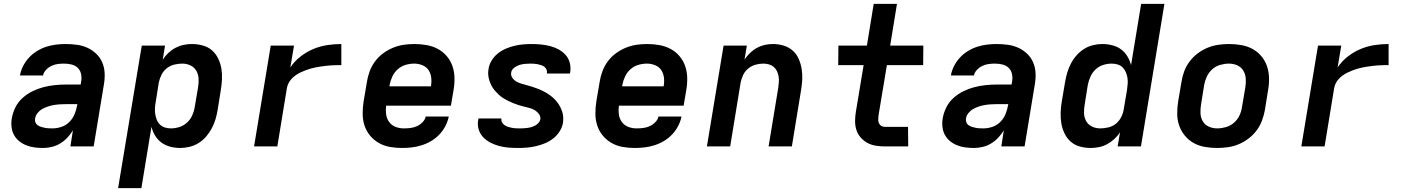

<svg xmlns="http://www.w3.org/2000/svg" viewBox="-20 -755 7240 990"><path d="M202 8Q179 8 157 5Q135 2 115 -6Q95 -14 78.5 -27.5Q62 -41 52 -59.5Q42 -78 39.5 -100.5Q37 -123 41 -146Q46 -174 59.5 -201.5Q73 -229 96.5 -250Q120 -271 147.5 -284.5Q175 -298 204 -305.5Q233 -313 261.5 -316Q290 -319 319 -319H396L399 -338Q402 -357 397.5 -375.5Q393 -394 380 -406Q367 -418 348.5 -422.5Q330 -427 310 -427Q294 -427 278 -425Q262 -423 246 -415.5Q230 -408 217.5 -395Q205 -382 202 -366H83Q87 -390 99 -414Q111 -438 129.5 -458Q148 -478 171 -492Q194 -506 219 -514Q244 -522 269 -525Q294 -528 319 -528Q348 -528 377 -524Q406 -520 431 -508.5Q456 -497 476 -478Q496 -459 507 -433.5Q518 -408 519.5 -379Q521 -350 516 -321L463 0H343L356 -83Q344 -63 327 -45Q310 -27 290 -15Q270 -3 247 2.5Q224 8 202 8ZM251 -93Q274 -93 297.5 -101Q321 -109 338.5 -127Q356 -145 365 -167.5Q374 -190 378 -213L379 -218H319Q304 -218 288.5 -217Q273 -216 258 -213.5Q243 -211 227.5 -206Q212 -201 198 -193Q184 -185 173.5 -172Q163 -159 161 -144Q159 -134 162.5 -124.5Q166 -115 174 -109.5Q182 -104 191.5 -101Q201 -98 210.5 -96Q220 -94 230.5 -93.5Q241 -93 251 -93Z M589 215 711 -520H831L819 -447Q831 -466 848 -482Q865 -498 885 -508.5Q905 -519 926.5 -523.5Q948 -528 969 -528Q998 -528 1025.5 -520.5Q1053 -513 1073 -495.5Q1093 -478 1105 -453Q1117 -428 1121.5 -401Q1126 -374 1124.5 -345Q1123 -316 1118 -287L1102 -187Q1098 -163 1091 -139.5Q1084 -116 1072 -93.5Q1060 -71 1043 -51Q1026 -31 1004 -17.5Q982 -4 957.5 2Q933 8 909 8Q883 8 858 1.5Q833 -5 813 -19.5Q793 -34 780 -55.5Q767 -77 761 -101L709 215ZM861 -93Q883 -93 905 -100Q927 -107 944.5 -123Q962 -139 971.5 -160.5Q981 -182 984 -203L1001 -303Q1005 -326 1004 -348.5Q1003 -371 992.5 -389.5Q982 -408 962.5 -417.5Q943 -427 920 -427Q900 -427 879 -422Q858 -417 840.5 -403.5Q823 -390 813 -370Q803 -350 799 -330L783 -230Q780 -214 779 -198Q778 -182 780.5 -166.5Q783 -151 788.5 -137Q794 -123 805 -112.5Q816 -102 830.5 -97.5Q845 -93 861 -93Z M1290 0 1376 -520H1496L1477 -407Q1498 -439 1529.5 -463.5Q1561 -488 1596 -502.5Q1631 -517 1667.5 -522.5Q1704 -528 1740 -528V-419Q1727 -419 1713.5 -419Q1700 -419 1687 -418Q1674 -417 1660.5 -415.5Q1647 -414 1634 -412Q1621 -410 1607.5 -407.5Q1594 -405 1580.5 -401Q1567 -397 1554 -392Q1541 -387 1528.5 -381Q1516 -375 1504 -366.5Q1492 -358 1482.5 -347.5Q1473 -337 1467 -324.5Q1461 -312 1459 -299L1410 0Z M2053 8Q2021 8 1990 2.5Q1959 -3 1933 -18Q1907 -33 1888 -56Q1869 -79 1859.5 -108Q1850 -137 1850 -169Q1850 -201 1855 -233L1872 -333Q1876 -360 1886 -387Q1896 -414 1913.5 -438Q1931 -462 1955.5 -480Q1980 -498 2007 -509Q2034 -520 2061.5 -524Q2089 -528 2116 -528Q2149 -528 2180 -522.5Q2211 -517 2238 -502.5Q2265 -488 2284.5 -464.5Q2304 -441 2313.5 -412.5Q2323 -384 2323.5 -351.5Q2324 -319 2318 -287L2305 -210H1971Q1968 -187 1971 -165Q1974 -143 1986.5 -126Q1999 -109 2019 -101Q2039 -93 2062 -93Q2079 -93 2096 -95Q2113 -97 2129 -104Q2145 -111 2158.5 -124.5Q2172 -138 2175 -154H2294Q2289 -129 2276.5 -105Q2264 -81 2245.5 -61.5Q2227 -42 2203.5 -28Q2180 -14 2154.5 -6Q2129 2 2103.5 5Q2078 8 2053 8ZM1988 -310H2202Q2206 -333 2203.5 -354.5Q2201 -376 2190 -393Q2179 -410 2158.5 -418.5Q2138 -427 2116 -427Q2094 -427 2071.5 -420.5Q2049 -414 2031 -398Q2013 -382 2003 -360.5Q1993 -339 1989 -317Z M2652 8Q2626 8 2601.5 6Q2577 4 2553 -2.5Q2529 -9 2508 -20Q2487 -31 2471 -48Q2455 -65 2448 -88.5Q2441 -112 2446 -138L2447 -144H2566L2565 -143Q2564 -132 2569 -123.5Q2574 -115 2582 -109.5Q2590 -104 2599.5 -101Q2609 -98 2619 -96Q2629 -94 2639.5 -93.5Q2650 -93 2660 -93Q2670 -93 2680 -93.5Q2690 -94 2700.5 -95.5Q2711 -97 2721 -100Q2731 -103 2740 -108Q2749 -113 2756.5 -121Q2764 -129 2766 -139Q2768 -155 2759 -167Q2750 -179 2738 -186.5Q2726 -194 2711 -198Q2696 -202 2681.5 -205.5Q2667 -209 2653 -213.5Q2639 -218 2625.5 -223.5Q2612 -229 2599 -235.5Q2586 -242 2573.5 -250Q2561 -258 2551 -267.5Q2541 -277 2531.5 -288Q2522 -299 2515 -312Q2508 -325 2503.5 -339Q2499 -353 2497.5 -368Q2496 -383 2499 -399Q2502 -421 2514.5 -442Q2527 -463 2546 -478.5Q2565 -494 2587 -503.5Q2609 -513 2631.5 -518.5Q2654 -524 2676.5 -526Q2699 -528 2721 -528Q2746 -528 2770.5 -525.5Q2795 -523 2818 -517Q2841 -511 2861.5 -499.5Q2882 -488 2897 -471Q2912 -454 2918 -430.5Q2924 -407 2920 -382L2919 -376H2800V-377Q2802 -387 2798 -396Q2794 -405 2787 -410.5Q2780 -416 2771 -419Q2762 -422 2752 -424Q2742 -426 2732.5 -426.5Q2723 -427 2713 -427Q2699 -427 2685 -425.5Q2671 -424 2657 -419.5Q2643 -415 2630.5 -405Q2618 -395 2616 -382Q2613 -366 2622 -353.5Q2631 -341 2643.5 -334Q2656 -327 2670.5 -323Q2685 -319 2699 -315Q2713 -311 2727.5 -306.5Q2742 -302 2755.5 -296.5Q2769 -291 2782 -284.5Q2795 -278 2807 -270Q2819 -262 2830 -252.5Q2841 -243 2850 -232Q2859 -221 2866 -208.5Q2873 -196 2878 -182Q2883 -168 2884 -152.5Q2885 -137 2883 -122Q2879 -99 2865.5 -77.5Q2852 -56 2832.5 -41Q2813 -26 2790.5 -16.5Q2768 -7 2744.5 -1.5Q2721 4 2698 6Q2675 8 2652 8Z M3253 8Q3221 8 3190 2.5Q3159 -3 3133 -18Q3107 -33 3088 -56Q3069 -79 3059.5 -108Q3050 -137 3050 -169Q3050 -201 3055 -233L3072 -333Q3076 -360 3086 -387Q3096 -414 3113.5 -438Q3131 -462 3155.5 -480Q3180 -498 3207 -509Q3234 -520 3261.5 -524Q3289 -528 3316 -528Q3349 -528 3380 -522.5Q3411 -517 3438 -502.5Q3465 -488 3484.5 -464.5Q3504 -441 3513.5 -412.5Q3523 -384 3523.5 -351.5Q3524 -319 3518 -287L3505 -210H3171Q3168 -187 3171 -165Q3174 -143 3186.5 -126Q3199 -109 3219 -101Q3239 -93 3262 -93Q3279 -93 3296 -95Q3313 -97 3329 -104Q3345 -111 3358.5 -124.5Q3372 -138 3375 -154H3494Q3489 -129 3476.5 -105Q3464 -81 3445.5 -61.5Q3427 -42 3403.5 -28Q3380 -14 3354.5 -6Q3329 2 3303.5 5Q3278 8 3253 8ZM3188 -310H3402Q3406 -333 3403.5 -354.5Q3401 -376 3390 -393Q3379 -410 3358.5 -418.5Q3338 -427 3316 -427Q3294 -427 3271.5 -420.5Q3249 -414 3231 -398Q3213 -382 3203 -360.5Q3193 -339 3189 -317Z M3625 0 3711 -520H3831L3819 -448Q3831 -466 3847.5 -482Q3864 -498 3883.5 -508.5Q3903 -519 3923.5 -523.5Q3944 -528 3965 -528Q3994 -528 4020.5 -520Q4047 -512 4067 -494.5Q4087 -477 4098 -452Q4109 -427 4113.5 -400Q4118 -373 4116.5 -344.5Q4115 -316 4110 -287L4063 0H3943L3993 -303Q3995 -318 3996 -333Q3997 -348 3994.5 -362Q3992 -376 3986 -388.5Q3980 -401 3969.5 -410Q3959 -419 3945 -423Q3931 -427 3916 -427Q3896 -427 3876 -421.5Q3856 -416 3839 -402.5Q3822 -389 3812.5 -369.5Q3803 -350 3799 -330L3745 0Z M4663 0H4542Q4518 0 4494.5 -4Q4471 -8 4452 -18.5Q4433 -29 4418 -46Q4403 -63 4396 -84.5Q4389 -106 4389 -130Q4389 -154 4393 -178L4433 -419H4302L4303 -520H4450L4485 -735H4605L4570 -520H4741L4740 -419H4553L4510 -161Q4509 -151 4508.5 -140.5Q4508 -130 4511.5 -121Q4515 -112 4523 -106.5Q4531 -101 4541 -101H4662Z M5002 8Q4979 8 4957 5Q4935 2 4915 -6Q4895 -14 4878.5 -27.5Q4862 -41 4852 -59.5Q4842 -78 4839.5 -100.5Q4837 -123 4841 -146Q4846 -174 4859.5 -201.5Q4873 -229 4896.5 -250Q4920 -271 4947.5 -284.5Q4975 -298 5004 -305.5Q5033 -313 5061.5 -316Q5090 -319 5119 -319H5196L5199 -338Q5202 -357 5197.5 -375.5Q5193 -394 5180 -406Q5167 -418 5148.5 -422.5Q5130 -427 5110 -427Q5094 -427 5078 -425Q5062 -423 5046 -415.5Q5030 -408 5017.5 -395Q5005 -382 5002 -366H4883Q4887 -390 4899 -414Q4911 -438 4929.5 -458Q4948 -478 4971 -492Q4994 -506 5019 -514Q5044 -522 5069 -525Q5094 -528 5119 -528Q5148 -528 5177 -524Q5206 -520 5231 -508.5Q5256 -497 5276 -478Q5296 -459 5307 -433.5Q5318 -408 5319.5 -379Q5321 -350 5316 -321L5263 0H5143L5156 -83Q5144 -63 5127 -45Q5110 -27 5090 -15Q5070 -3 5047 2.5Q5024 8 5002 8ZM5051 -93Q5074 -93 5097.5 -101Q5121 -109 5138.5 -127Q5156 -145 5165 -167.5Q5174 -190 5178 -213L5179 -218H5119Q5104 -218 5088.5 -217Q5073 -216 5058 -213.5Q5043 -211 5027.5 -206Q5012 -201 4998 -193Q4984 -185 4973.5 -172Q4963 -159 4961 -144Q4959 -134 4962.5 -124.5Q4966 -115 4974 -109.5Q4982 -104 4991.5 -101Q5001 -98 5010.5 -96Q5020 -94 5030.5 -93.5Q5041 -93 5051 -93Z M5604 8Q5575 8 5548 0.5Q5521 -7 5501 -24.5Q5481 -42 5469 -67Q5457 -92 5452.5 -119Q5448 -146 5449 -175Q5450 -204 5455 -233L5472 -333Q5476 -357 5483 -380.5Q5490 -404 5501.5 -426.5Q5513 -449 5530.5 -469Q5548 -489 5569.5 -502.5Q5591 -516 5615.5 -522Q5640 -528 5664 -528Q5690 -528 5715.5 -521.5Q5741 -515 5760.5 -500.5Q5780 -486 5793 -464.5Q5806 -443 5812 -419L5864 -735H5984L5863 0H5743L5755 -73Q5743 -54 5725.5 -38Q5708 -22 5688.5 -11.5Q5669 -1 5647 3.5Q5625 8 5604 8ZM5653 -93Q5673 -93 5694.5 -98Q5716 -103 5733 -116.5Q5750 -130 5760.5 -150Q5771 -170 5774 -190L5791 -290Q5793 -306 5794.5 -322Q5796 -338 5793.5 -353.5Q5791 -369 5785 -383Q5779 -397 5768.5 -407.5Q5758 -418 5743 -422.5Q5728 -427 5712 -427Q5690 -427 5668 -420Q5646 -413 5629 -397Q5612 -381 5602.5 -359.5Q5593 -338 5589 -317L5573 -217Q5569 -194 5569.5 -171.5Q5570 -149 5580.5 -130.5Q5591 -112 5610.5 -102.5Q5630 -93 5653 -93Z M6256 8Q6224 8 6192.5 2.5Q6161 -3 6135 -17.5Q6109 -32 6089.5 -55.5Q6070 -79 6060 -108Q6050 -137 6050 -169Q6050 -201 6055 -233L6072 -333Q6076 -360 6086 -387Q6096 -414 6114 -438Q6132 -462 6156 -480Q6180 -498 6207 -509Q6234 -520 6262 -524Q6290 -528 6317 -528Q6349 -528 6380.5 -522.5Q6412 -517 6438.5 -502.5Q6465 -488 6484.5 -464.5Q6504 -441 6513.5 -412Q6523 -383 6523.5 -351Q6524 -319 6518 -287L6502 -187Q6497 -160 6487 -133Q6477 -106 6459 -82Q6441 -58 6417 -40Q6393 -22 6366.5 -11Q6340 0 6311.5 4Q6283 8 6256 8ZM6256 -93Q6278 -93 6301 -99.5Q6324 -106 6342.5 -122Q6361 -138 6371 -159.5Q6381 -181 6384 -203L6401 -303Q6405 -326 6403.5 -349Q6402 -372 6391 -390.5Q6380 -409 6360 -418Q6340 -427 6317 -427Q6295 -427 6272 -420.5Q6249 -414 6231 -398Q6213 -382 6203 -360.5Q6193 -339 6189 -317L6173 -217Q6169 -194 6170 -171Q6171 -148 6182 -129.5Q6193 -111 6213 -102Q6233 -93 6256 -93Z M6690 0 6776 -520H6896L6877 -407Q6898 -439 6929.5 -463.5Q6961 -488 6996 -502.5Q7031 -517 7067.5 -522.5Q7104 -528 7140 -528V-419Q7127 -419 7113.5 -419Q7100 -419 7087 -418Q7074 -417 7060.5 -415.5Q7047 -414 7034 -412Q7021 -410 7007.5 -407.5Q6994 -405 6980.5 -401Q6967 -397 6954 -392Q6941 -387 6928.5 -381Q6916 -375 6904 -366.5Q6892 -358 6882.5 -347.5Q6873 -337 6867 -324.5Q6861 -312 6859 -299L6810 0Z"/></svg>

Font: Iosevka Custom Oblique
Style: Bold
Weight: 700
Italic angle: -9°
Monospace: yes
Designer: Belleve Invis
Foundry: Belleve Invis
Version: Version 30.1.2; ttfautohint (v1.8.4)